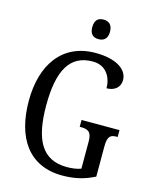

<svg xmlns="http://www.w3.org/2000/svg" viewBox="-135 -1010 886 1109"><g transform="rotate(15 308.5 -456.0)"><path d="M345 -805C374 -805 398 -820 398 -863C398 -907 374 -922 345 -922C314 -922 292 -907 292 -863C292 -820 314 -805 345 -805ZM346 10C420 10 479 -5 538 -35V-217C538 -280 559 -288 592 -288H598V-329H371V-288H378C417 -288 443 -280 443 -221V-57C420 -48 389 -44 359 -44C208 -44 152 -156 152 -358C152 -566 210 -672 347 -672C431 -672 463 -604 463 -543C511 -543 543 -570 543 -613C543 -676 475 -724 350 -724C152 -724 48 -574 48 -358C48 -137 145 10 346 10Z"/></g></svg>

Font: Noto Serif Tamil Condensed
Style: Italic
Weight: 400
Width: 3
Italic angle: -12°
Designer: Indian Type Foundry, Tom Grace, and the Monotype Design Team
Foundry: Monotype Imaging Inc.
Version: Version 2.003